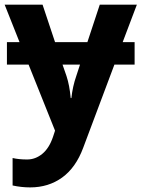

<svg xmlns="http://www.w3.org/2000/svg" viewBox="-20 -566 609 826"><path d="M287.1 -144Q292.5 -194.3 308.1 -238.8L324.2 -288.1H249L266.1 -238.8Q279.3 -198.7 284.2 -144ZM9.8 -384.8H64L0 -545.9H163.1L216.8 -384.8H356L409.2 -545.9H568.8L507.8 -384.8H559.1V-288.1H472.2L337.9 69.8Q306.2 155.3 247.3 197.8Q188.5 240.2 109.9 240.2Q71.3 240.2 34.2 231.9V113.8Q61 120.1 96.7 120.1Q132.3 120.1 161.9 95.9Q191.4 71.8 208 22.9L216.8 -3.9L103 -288.1H9.8Z"/></svg>

Font: NotoSans-Bold
Style: Bold
Weight: 700
Designer: Monotype Design team
Foundry: Monotype Imaging Inc.
Version: Version 1.04